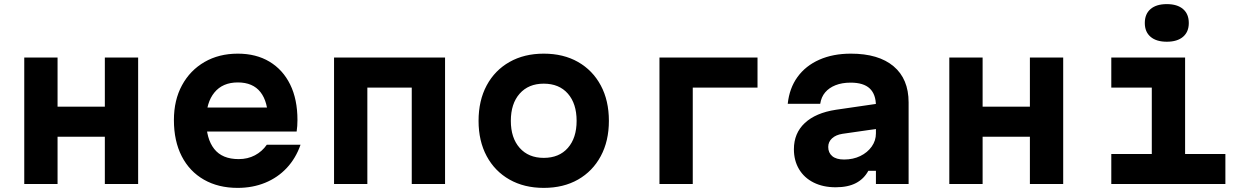

<svg xmlns="http://www.w3.org/2000/svg" viewBox="-20 -895 6040 934"><path d="M98 0V-615H260V-376H490V-615H652V0H490V-230H260V0Z M957 -372H1334L1284 -311Q1284 -400 1247 -447Q1210 -494 1137 -494Q1063 -494 1023 -445Q983 -396 983 -311Q983 -220 1022 -170.5Q1061 -121 1141 -121Q1185 -121 1220 -139.5Q1255 -158 1278 -191H1442Q1419 -125 1375 -78Q1331 -31 1270 -6Q1209 19 1136 19Q1042 19 972 -21Q902 -61 864 -135Q826 -209 826 -311Q826 -408 865.5 -480.5Q905 -553 975 -593.5Q1045 -634 1137 -634Q1226 -634 1291 -595Q1356 -556 1391.5 -484Q1427 -412 1427 -311Q1427 -297 1426 -282Q1425 -267 1423 -255H957Z M1605 0V-615H2145V0H1983V-469H1767V0Z M2625 19Q2530 19 2458.5 -21.5Q2387 -62 2347.5 -135.5Q2308 -209 2308 -307Q2308 -406 2347.5 -479.5Q2387 -553 2458.5 -593.5Q2530 -634 2625 -634Q2721 -634 2792 -593.5Q2863 -553 2902.5 -479.5Q2942 -406 2942 -307Q2942 -209 2902.5 -135.5Q2863 -62 2792 -21.5Q2721 19 2625 19ZM2625 -127Q2700 -127 2742.5 -175.5Q2785 -224 2785 -307Q2785 -391 2742.5 -439.5Q2700 -488 2625 -488Q2551 -488 2508 -439.5Q2465 -391 2465 -307Q2465 -224 2508 -175.5Q2551 -127 2625 -127Z M3188 0V-615H3665V-469H3350V0Z M4252 -391V-269L4078 -244Q4046 -239 4027.5 -222Q4009 -205 4009 -180Q4009 -152 4028.5 -135.5Q4048 -119 4086 -119Q4130 -119 4165 -136Q4200 -153 4220.5 -182Q4241 -211 4241 -246V-380Q4241 -436 4211 -464.5Q4181 -493 4118 -493Q4076 -493 4044.5 -480.5Q4013 -468 3994 -445.5Q3975 -423 3970 -390H3812Q3820 -466 3859.5 -520.5Q3899 -575 3965.5 -604.5Q4032 -634 4119 -634Q4254 -634 4327 -572.5Q4400 -511 4400 -397V0H4241V-64H4204Q4183 -25 4144 -4.5Q4105 16 4045 16Q3984 16 3938 -7Q3892 -30 3867 -72Q3842 -114 3842 -169Q3842 -247 3895 -296.5Q3948 -346 4046 -361Z M4598 0V-615H4760V-376H4990V-615H5152V0H4990V-230H4760V0Z M5386 -615H5745V-146H5941V0H5386V-146H5583V-469H5386ZM5656 -692Q5605 -692 5577 -716Q5549 -740 5549 -783Q5549 -827 5577 -851Q5605 -875 5656 -875Q5707 -875 5735 -851Q5763 -827 5763 -783Q5763 -740 5735 -716Q5707 -692 5656 -692Z"/></svg>

Font: Martian Mono SemiExpanded
Style: Bold
Weight: 700
Width: 6
Designer: Roman Shamin
Foundry: Evil Martians
Version: Version 1.000